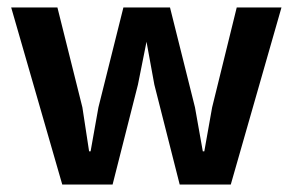

<svg xmlns="http://www.w3.org/2000/svg" viewBox="-20 -495 783 515"><path d="M10 -475H134L201 -207L219 -89H223L244 -207L311 -475H436L503 -207L524 -89H528L549 -207L615 -475H735L599 0H462L394 -268L373 -383L350 -268L282 0H147Z"/></svg>

Font: Mukta Malar SemiBold
Style: Regular
Weight: 600
Designer: Aadarsh Rajan, Girish Dalvi, Yashodeep Gholap
Foundry: Ek Type
Version: Version 2.538;PS 1.000;hotconv 16.6.51;makeotf.lib2.5.65220;